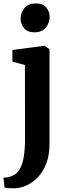

<svg xmlns="http://www.w3.org/2000/svg" viewBox="-30 -826 390 1090"><path d="M56.5 243Q46 243 33.2 242.8Q20.5 242.5 10.2 241.5Q0 240.5 -4 239L-10.5 183Q-3.5 183 11 181Q25.5 179 41.5 171.5Q67.5 160.5 83 132.8Q98.5 105 105.2 62.5Q112 20 112 -36L111.5 -457L40.5 -476V-542.5L221.5 -566H224L251 -546.5V-8.5Q251 53.5 233.5 100.2Q216 147 186.8 178.2Q157.5 209.5 123.2 225.5Q89 241.5 56.5 243ZM164.5 -642.5Q126.5 -642.5 106.8 -666Q87 -689.5 87 -719Q87 -754.5 108.8 -780.5Q130.5 -806.5 173 -806.5H174Q212 -806.5 232 -783.8Q252 -761 252 -731.5Q252 -696 230.2 -669.2Q208.5 -642.5 165.5 -642.5Z"/></svg>

Font: Merriweather 24pt
Style: Bold
Weight: 700
Designer: Eben Sorkin
Foundry: Eben Sorkin
Version: Version 2.100